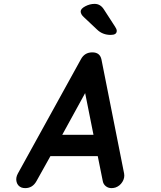

<svg xmlns="http://www.w3.org/2000/svg" viewBox="-20 -970 830 990"><path d="M240 -165 168 -36Q148 0 110 0Q100 0 91 -3Q71 -11 65.5 -32Q60 -53 72 -75L397 -664Q416 -700 456 -700Q495 -700 503 -664L620 -75Q624 -53 611 -32Q598 -11 575 -3Q564 0 555 0Q538 0 525.5 -10Q513 -20 510 -36L484 -165ZM301 -275H462L419 -490ZM551 -790Q509 -790 481 -817L413 -881Q396 -896 396 -911Q396 -925 419.5 -937.5Q443 -950 468 -950Q498 -950 516 -921L573 -833Q582 -820 582 -811Q582 -790 551 -790Z"/></svg>

Font: Quicksand
Style: Bold Italic
Weight: 700
Italic angle: -12°
Designer: Andrew Paglinawan
Foundry: Andrew Paglinawan
Version: 1.002